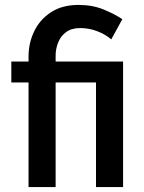

<svg xmlns="http://www.w3.org/2000/svg" viewBox="-20 -760 586 780"><path d="M96 -425H26V-510H96V-531Q96 -585 119 -633Q142 -681 187.5 -710.5Q233 -740 299 -740Q355 -740 399.5 -722Q444 -704 477 -682L432 -600Q409 -620 375.5 -633Q342 -646 306 -646Q271 -646 249 -630Q227 -614 216.5 -588Q206 -562 206 -534V-510H480V0H370V-425H206V0H96Z"/></svg>

Font: Raleway SemiBold
Style: Regular
Weight: 600
Designer: Matt McInerney, Pablo Impallari, Rodrigo Fuenzalida
Foundry: Matt McInerney, Pablo Impallari, Rodrigo Fuenzalida
Version: Version 4.026